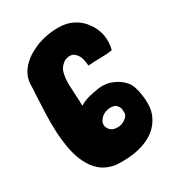

<svg xmlns="http://www.w3.org/2000/svg" viewBox="-171 -813 846 922"><g transform="rotate(-30 251.5 -352.5)"><path d="M467.8 -273.4Q460 -296.9 445.3 -310.5Q418.9 -339.8 376 -353.5Q346.7 -362.3 314.5 -358.4Q282.2 -353.5 254.9 -346.7Q227.5 -338.9 204.1 -325.2Q204.1 -325.2 204.1 -326.2Q205.1 -353.5 202.1 -385.7Q200.2 -418 199.2 -448.2Q199.2 -478.5 205.1 -504.9Q210.9 -531.2 230.5 -546.9Q244.1 -560.5 266.6 -562.5Q289.1 -564.5 302.7 -547.9Q315.4 -535.2 320.3 -515.6Q325.2 -496.1 326.2 -478.5Q326.2 -478.5 326.2 -477.5Q326.2 -477.5 328.1 -477.5Q363.3 -480.5 397.5 -480.5Q430.7 -480.5 460 -485.4Q470.7 -525.4 463.9 -565.4Q456.1 -605.5 432.6 -636.7Q410.2 -669.9 373 -689.5Q337.9 -708 293 -708Q291 -708 289.1 -708Q252.9 -708 216.8 -700.2Q179.7 -692.4 147.5 -675.8Q115.2 -661.1 89.8 -637.7Q64.5 -615.2 50.8 -585Q48.8 -581.1 47.9 -578.1Q46.9 -575.2 45.9 -571.3Q40 -550.8 40 -530.3Q40 -509.8 38.1 -489.3Q35.2 -440.4 33.2 -386.7Q32.2 -359.4 32.2 -333Q32.2 -306.6 33.2 -281.2Q36.1 -228.5 44.9 -181.6Q53.7 -133.8 73.2 -95.7Q91.8 -57.6 122.1 -32.2Q152.3 -6.8 197.3 1Q212.9 2.9 230.5 2.9Q235.4 2.9 241.2 2.9Q273.4 2.9 305.7 -2Q359.4 -10.7 400.4 -35.2Q441.4 -59.6 463.9 -101.6Q482.4 -134.8 482.4 -178.7Q482.4 -190.4 481.4 -203.1Q480.5 -210.9 478.5 -226.6Q475.6 -250 467.8 -273.4ZM362.3 -200.2Q362.3 -197.3 362.3 -191.4Q360.4 -179.7 351.6 -171.9Q343.8 -163.1 333 -158.2Q318.4 -150.4 300.8 -150.4Q283.2 -150.4 272.5 -155.3Q256.8 -163.1 249 -181.6Q242.2 -201.2 254.9 -218.8Q268.6 -238.3 289.1 -245.1Q308.6 -252 329.1 -249Q341.8 -247.1 349.6 -238.3Q358.4 -228.5 361.3 -216.8Q362.3 -212.9 362.3 -204.1Q362.3 -203.1 362.3 -202.1Q362.3 -201.2 362.3 -200.2Z"/></g></svg>

Font: Londrina Solid
Style: NNS
Weight: 400
Designer: Marcelo Magalhaes
Version: Version 1.002